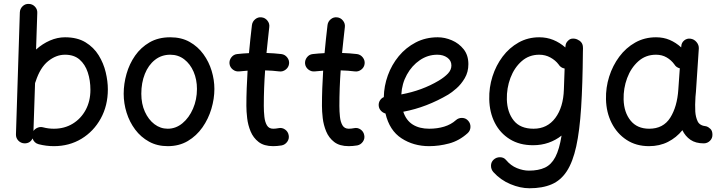

<svg xmlns="http://www.w3.org/2000/svg" viewBox="-20 -731 3805 1011"><path d="M131.8 -710.4Q150.9 -710 164.1 -696Q177.2 -682.1 176.3 -663.1L169.9 -470.2Q203.6 -500.5 242.9 -517.6Q282.2 -534.7 322.3 -534.7Q386.7 -534.7 430.2 -508.3Q473.6 -481.9 499.5 -439.9Q525.4 -397.9 536.6 -350.6Q547.9 -303.2 547.9 -260.7Q547.9 -174.8 510.5 -106.9Q473.1 -39.1 408.9 -0.2Q344.7 38.6 263.7 38.6Q222.7 38.6 183.1 28.3Q159.7 22 151.4 -2Q138.7 24.4 108.4 23.9Q89.4 22.9 76.4 9.3Q63.5 -4.4 64 -23.4L84.5 -666Q85.4 -685.1 99.1 -698.2Q112.8 -711.4 131.8 -710.4ZM168 -302.7Q166.5 -297.9 164.6 -293.5L156.2 -41.5Q164.6 -53.2 178.5 -58.8Q192.4 -64.5 207 -60.5Q234.4 -53.2 263.7 -53.2Q319.3 -53.2 362.8 -79.6Q406.2 -106 431.2 -152.3Q456.1 -198.7 456.1 -257.8Q456.1 -308.1 442.1 -350.1Q428.2 -392.1 398.9 -417.5Q369.6 -442.9 322.3 -442.9Q275.4 -442.9 233.4 -408.9Q191.4 -375 168 -302.7Z M876.5 -534.7Q935.1 -534.7 978.5 -510.3Q1022 -485.8 1051 -445.8Q1080.1 -405.8 1094.5 -357.9Q1108.9 -310.1 1108.9 -262.7Q1108.9 -210.9 1093 -157.7Q1077.1 -104.5 1045.9 -60.1Q1014.6 -15.6 969 11.5Q923.3 38.6 863.3 38.6Q808.1 38.6 764.9 14.9Q721.7 -8.8 691.9 -48.6Q662.1 -88.4 646.7 -137.5Q631.3 -186.5 631.3 -237.3Q631.3 -289.6 646.2 -342Q661.1 -394.5 691.4 -438Q721.7 -481.4 767.8 -508.1Q814 -534.7 876.5 -534.7ZM876.5 -442.9Q830.1 -442.9 795.7 -415.5Q761.2 -388.2 742.7 -341.6Q724.1 -294.9 724.1 -237.3Q724.1 -184.1 742.9 -142.6Q761.7 -101.1 793.2 -77.1Q824.7 -53.2 863.3 -53.2Q905.8 -53.2 940.7 -82Q975.6 -110.8 996.3 -158.7Q1017.1 -206.5 1017.1 -262.7Q1017.1 -312 999.5 -353Q981.9 -394 950.2 -418.5Q918.5 -442.9 876.5 -442.9Z M1502 -394.5Q1499.5 -376 1484.1 -364.3Q1468.8 -352.5 1450.2 -355Q1415 -359.4 1376 -360.4Q1372.6 -314 1370.8 -267.3Q1369.1 -220.7 1369.1 -173.3Q1369.1 -144 1372.1 -116.5Q1375 -88.9 1385.5 -71Q1396 -53.2 1418.5 -53.2Q1431.6 -53.2 1446.8 -56.2Q1465.3 -60.1 1481 -49.1Q1496.6 -38.1 1500 -19.5Q1503.9 -1 1492.9 14.9Q1481.9 30.8 1463.4 34.7Q1451.2 36.6 1439.9 37.6Q1428.7 38.6 1418.5 38.6Q1370.1 38.6 1341.8 16.6Q1313.5 -5.4 1299.6 -39.1Q1285.6 -72.8 1281.5 -108.9Q1277.3 -145 1277.3 -173.3Q1277.3 -220.2 1279.1 -266.6Q1280.8 -313 1283.7 -358.9Q1261.2 -357.4 1239.7 -355Q1221.2 -353 1206.1 -364.7Q1190.9 -376.5 1188.5 -395Q1186.5 -413.6 1198.2 -429Q1210 -444.3 1228.5 -446.3Q1258.8 -449.7 1291 -451.2Q1294.4 -488.3 1298.3 -525.4Q1302.2 -562.5 1306.6 -599.1Q1309.1 -617.7 1324 -629.9Q1338.9 -642.1 1357.4 -639.6Q1376 -637.7 1388.2 -622.3Q1400.4 -606.9 1397.9 -588.4Q1394 -554.2 1390.4 -520Q1386.7 -485.8 1383.3 -452.1Q1424.8 -450.7 1461.9 -446.3Q1480.5 -443.8 1492.4 -428.5Q1504.4 -413.1 1502 -394.5Z M1899.9 -394.5Q1897.5 -376 1882.1 -364.3Q1866.7 -352.5 1848.1 -355Q1813 -359.4 1773.9 -360.4Q1770.5 -314 1768.8 -267.3Q1767.1 -220.7 1767.1 -173.3Q1767.1 -144 1770 -116.5Q1772.9 -88.9 1783.4 -71Q1793.9 -53.2 1816.4 -53.2Q1829.6 -53.2 1844.7 -56.2Q1863.3 -60.1 1878.9 -49.1Q1894.5 -38.1 1897.9 -19.5Q1901.9 -1 1890.9 14.9Q1879.9 30.8 1861.3 34.7Q1849.1 36.6 1837.9 37.6Q1826.7 38.6 1816.4 38.6Q1768.1 38.6 1739.7 16.6Q1711.4 -5.4 1697.5 -39.1Q1683.6 -72.8 1679.4 -108.9Q1675.3 -145 1675.3 -173.3Q1675.3 -220.2 1677 -266.6Q1678.7 -313 1681.6 -358.9Q1659.2 -357.4 1637.7 -355Q1619.1 -353 1604 -364.7Q1588.9 -376.5 1586.4 -395Q1584.5 -413.6 1596.2 -429Q1607.9 -444.3 1626.5 -446.3Q1656.7 -449.7 1689 -451.2Q1692.4 -488.3 1696.3 -525.4Q1700.2 -562.5 1704.6 -599.1Q1707 -617.7 1721.9 -629.9Q1736.8 -642.1 1755.4 -639.6Q1773.9 -637.7 1786.1 -622.3Q1798.3 -606.9 1795.9 -588.4Q1792 -554.2 1788.3 -520Q1784.7 -485.8 1781.2 -452.1Q1822.8 -450.7 1859.9 -446.3Q1878.4 -443.8 1890.4 -428.5Q1902.3 -413.1 1899.9 -394.5Z M2442.4 -29.8Q2397.9 10.3 2345 24.4Q2292 38.6 2239.7 38.6Q2157.7 38.6 2094.2 -2.7Q2030.8 -43.9 2009.8 -133.3Q1995.6 -137.2 1985.4 -148.4Q1975.1 -159.7 1974.1 -175.3Q1973.1 -189.9 1980.7 -202.1Q1988.3 -214.4 2001 -219.7Q2002 -277.8 2022.2 -334Q2042.5 -390.1 2079.8 -435.3Q2117.2 -480.5 2169.2 -507.6Q2221.2 -534.7 2285.2 -534.7Q2322.3 -534.7 2359.4 -518.8Q2396.5 -502.9 2421.4 -471.7Q2446.3 -440.4 2446.3 -393.1Q2446.3 -351.6 2427.2 -319.3Q2408.2 -287.1 2383.3 -265.4Q2358.4 -243.7 2340.3 -232.9Q2284.7 -200.2 2225.3 -177.2Q2166 -154.3 2103.5 -142.6Q2118.7 -96.7 2153.6 -75Q2188.5 -53.2 2239.7 -53.2Q2282.7 -53.2 2318.8 -64.2Q2355 -75.2 2380.4 -98.1Q2394.5 -110.8 2413.8 -110.1Q2433.1 -109.4 2445.3 -95.2Q2458 -81.1 2457.3 -61.8Q2456.5 -42.5 2442.4 -29.8ZM2282.7 -442.9Q2232.9 -442.9 2190.9 -414.3Q2148.9 -385.7 2122.6 -338.1Q2096.2 -290.5 2093.3 -233.9Q2202.1 -253.9 2290 -306.2Q2320.8 -324.7 2338.9 -344Q2356.9 -363.3 2356.9 -386.2Q2356.9 -412.1 2335.4 -427.5Q2314 -442.9 2282.7 -442.9Z M2998 -527.8H3000Q3002.9 -527.8 3005.9 -527.3Q3012.7 -526.4 3019.5 -523.4Q3047.4 -511.2 3049.3 -485.4Q3050.3 -480.5 3049.8 -475.6L3049.3 -456.5Q3047.9 -287.1 3040 -164.6Q3032.2 -42 3014.2 40Q2996.1 122.1 2964.6 170.4Q2933.1 218.8 2884.8 239.5Q2836.4 260.3 2768.1 260.3Q2719.2 260.3 2667.5 238.5Q2615.7 216.8 2578.1 175.3Q2565.4 161.1 2565.4 141.8Q2565.4 122.6 2579.1 109.9Q2593.3 96.7 2613 96.9Q2632.8 97.2 2644.5 111.3Q2669.4 141.1 2702.1 154.3Q2734.9 167.5 2765.1 167.5Q2815.4 167.5 2849.4 151.6Q2883.3 135.7 2904.3 95.7Q2925.3 55.7 2937 -17.1Q2906.2 7.3 2868.4 20.5Q2830.6 33.7 2786.6 33.7Q2715.8 33.7 2664.6 2Q2613.3 -29.8 2585.4 -84.5Q2557.6 -139.2 2556.2 -208.5Q2554.7 -270 2573.2 -328.4Q2591.8 -386.7 2626.7 -433.1Q2661.6 -479.5 2710.7 -507.1Q2759.8 -534.7 2819.8 -534.7Q2858.9 -534.7 2893.3 -520.8Q2927.7 -506.8 2957 -481L2957.5 -487.8Q2958.5 -504.9 2970.7 -516.1Q2981.9 -528.3 2998 -527.8ZM2789.6 -53.2Q2861.8 -53.2 2904.1 -109.9Q2946.3 -166.5 2949.2 -259.8L2953.1 -370.1Q2932.1 -374 2921.4 -391.6Q2904.8 -413.6 2878.2 -428.2Q2851.6 -442.9 2819.3 -442.9Q2765.6 -442.9 2726.8 -408.7Q2688 -374.5 2667.7 -320.6Q2647.5 -266.6 2648.9 -207Q2650.9 -139.2 2685.3 -96.2Q2719.7 -53.2 2789.6 -53.2Z M3685.5 23.9Q3643.1 23.9 3615.7 5.1Q3588.4 -13.7 3573.2 -45.4Q3541.5 -6.3 3497.3 16.1Q3453.1 38.6 3397.5 38.6Q3329.6 38.6 3279.3 5.6Q3229 -27.3 3200.7 -83.3Q3172.4 -139.2 3170.9 -208.5Q3169.4 -269.5 3187.7 -327.6Q3206.1 -385.7 3241 -432.6Q3275.9 -479.5 3325 -507.1Q3374 -534.7 3434.6 -534.7Q3473.6 -534.7 3506.3 -520.8Q3539.1 -506.8 3566.9 -481.4L3567.4 -487.8Q3568.4 -506.3 3582.8 -518.1Q3597.2 -529.8 3615.7 -527.3Q3634.8 -524.9 3647.7 -509.5Q3660.6 -494.1 3659.7 -475.6L3644.5 -247.1Q3643.6 -233.9 3642.1 -221.2Q3640.6 -201.7 3640.4 -180.2Q3640.1 -158.7 3641.1 -143.6Q3643.1 -113.8 3653.8 -91.6Q3664.6 -69.3 3698.7 -65.9Q3710.4 -62.5 3720.9 -52.2Q3731.4 -42 3731.4 -22Q3731.9 -2.9 3718.3 10.5Q3704.6 23.9 3685.5 23.9ZM3398.4 -53.2Q3472.7 -53.2 3509.3 -111.3Q3545.9 -169.4 3551.8 -259.8L3559.6 -371.1Q3540.5 -376 3531.2 -391.6Q3514.6 -414.6 3490.2 -428.7Q3465.8 -442.9 3434.1 -442.9Q3379.9 -442.9 3341.1 -408.2Q3302.2 -373.5 3282.2 -319.6Q3262.2 -265.6 3263.7 -207Q3265.6 -139.2 3300.3 -96.2Q3335 -53.2 3398.4 -53.2Z"/></svg>

Font: Mikhak Medium
Style: Regular
Weight: 500
Designer: Amin Abedi
Version: Version 3.3